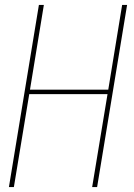

<svg xmlns="http://www.w3.org/2000/svg" viewBox="-20 -755 540 775"><path d="M16 0 137 -735H157L101 -393H417L473 -735H493L372 0H352L414 -375H98L36 0Z"/></svg>

Font: Iosevka Term Curly Thin
Style: Italic
Weight: 100
Italic angle: -9°
Designer: Belleve Invis
Foundry: Belleve Invis
Version: Version 32.3.0